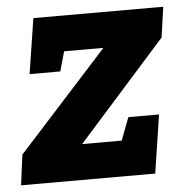

<svg xmlns="http://www.w3.org/2000/svg" viewBox="-51 -580 600 623"><g transform="rotate(-5 249.0 -268.5)"><path d="M503 -537 489 -438 202 -116H331L359 -190H459L430 0H-7L6 -99L298 -421H170L152 -357H52L80 -537Z"/></g></svg>

Font: Bitter Pro ExtraBold
Style: Italic
Weight: 800
Italic angle: -9°
Designer: Sol Matas, and Bitter project Authors
Foundry: Sol Matas
Version: Version 1.010